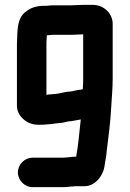

<svg xmlns="http://www.w3.org/2000/svg" viewBox="-20 -732 536 794"><path d="M198 -588H275C291 -588 305 -590 324 -590V-407C324 -398 324 -388 323 -377C323 -373 323 -368 322 -363L312 -361C308 -360 303 -360 298 -359C286 -357 276 -353 264 -353C255 -352 245 -351 235 -348C219 -343 197 -343 179 -341C177 -340 175 -340 172 -340V-550C172 -557 172 -564 173 -571C173 -576 173 -581 174 -586C182 -586 191 -588 198 -588ZM241 -80H115C82 -80 54 -52 54 -19C54 14 82 42 115 42H241C256 42 270 39 284 39C287 38 290 38 293 38H330C373 38 408 -5 413 -50C415 -68 420 -83 421 -105C428 -162 437 -228 440 -290C442 -330 446 -365 446 -406V-633C446 -677 409 -712 363 -712H325C304 -712 291 -710 274 -710H198C190 -710 182 -709 173 -708H163C133 -708 110 -701 91 -687C63 -668 55 -641 52 -601C52 -585 50 -566 50 -548V-296C50 -283 53 -270 60 -259C76 -234 102 -216 139 -216C149 -216 159 -216 168 -217L192 -219C199 -220 206 -221 214 -222L236 -224C248 -226 261 -231 275 -231C289 -233 300 -236 314 -238C308 -187 304 -131 295 -84H290C273 -84 258 -80 241 -80Z"/></svg>

Font: Electronic
Style: Ti
Weight: 900
Version: Version 1.011